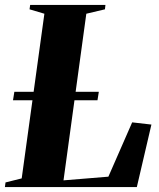

<svg xmlns="http://www.w3.org/2000/svg" viewBox="-41 -763 649 783"><path d="M-21 0 -18.5 -19 47.5 -35.5 140 -707 79.5 -725 82 -743H389L387 -725L311 -707L218 -27.5L401 -42.5L498 -264L576.5 -255L517 0ZM12 -354 17.5 -388.5H362L356.5 -354Z"/></svg>

Font: Merriweather 144pt ExtraBold
Style: Italic
Weight: 800
Italic angle: -7.8°
Version: Version 2.101